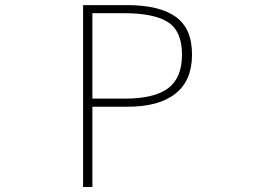

<svg xmlns="http://www.w3.org/2000/svg" viewBox="-20 -746 1040 766"><path d="M311.5 0V-725.6H486.3Q615.2 -725.6 680.7 -679.2Q746.1 -632.8 746.1 -528.3Q746.1 -424.8 680.2 -372.6Q614.3 -320.3 490.2 -320.3H348.6V0ZM348.6 -352.5H477.5Q595.7 -352.5 650.9 -394Q706.1 -435.5 706.1 -528.3Q706.1 -621.1 650.9 -657.2Q595.7 -693.4 473.6 -693.4H348.6Z"/></svg>

Font: GenEi Gothic M ExtraLight
Style: Regular
Weight: 200
Designer: o_tamon (Modified); [Source Han Sans]
Ryoko NISHIZUKA  (kana & ideographs); Paul D. Hunt (Latin, Greek & Cyrillic); Wenl
Version: Version 1.1a;Original Version 1.004